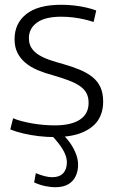

<svg xmlns="http://www.w3.org/2000/svg" viewBox="-20 -564 483 804"><path d="M23 -22 35 -69Q50 -62 71.5 -56.5Q93 -51 116 -47Q139 -43 163 -41Q187 -39 209 -39Q278 -39 314.5 -63Q351 -87 351 -133Q351 -157 342 -174Q333 -191 314 -204Q295 -217 267 -227.5Q239 -238 201 -249Q167 -258 137.5 -270.5Q108 -283 86.5 -301Q65 -319 53 -343Q41 -367 41 -400Q41 -466 90 -505Q139 -544 236 -544Q264 -544 290.5 -541Q317 -538 341 -532.5Q365 -527 383 -520L372 -472Q354 -478 332.5 -483Q311 -488 286.5 -491Q262 -494 236 -494Q169 -494 135 -469.5Q101 -445 101 -404Q101 -380 112 -363Q123 -346 142.5 -334Q162 -322 188 -313Q214 -304 244 -296Q283 -285 314 -272Q345 -259 367 -241.5Q389 -224 400.5 -199Q412 -174 412 -138Q412 -108 402.5 -83.5Q393 -59 375.5 -42Q358 -25 333 -13Q308 -1 276.5 4.5Q245 10 208 10Q175 10 141.5 6Q108 2 78 -5Q48 -12 23 -22ZM130 161Q149 169 166.5 173.5Q184 178 199 178Q229 178 244.5 161.5Q260 145 260 116Q260 97 251 77.5Q242 58 226.5 38Q211 18 192 -2H241Q261 16 275.5 37.5Q290 59 298.5 81.5Q307 104 307 126Q307 152 297 173.5Q287 195 266 207.5Q245 220 211 220Q193 220 170.5 215.5Q148 211 123 200Z"/></svg>

Font: Georama ExtraCondensed Thin Light
Style: Regular
Weight: 300
Version: Version 1.001